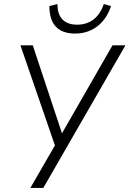

<svg xmlns="http://www.w3.org/2000/svg" viewBox="-20 -929 640 949"><path d="M130 0 260 -225 256 -197 81 -705H142L290 -259H280L536 -705H600L194 0ZM351 -763Q308 -763 279.5 -779Q251 -795 237.5 -825Q224 -855 224 -899L264 -909Q264 -857 289.5 -832Q315 -807 361 -807Q409 -807 442.5 -833Q476 -859 493 -909L529 -899Q514 -855 488.5 -825Q463 -795 428 -779Q393 -763 351 -763Z"/></svg>

Font: Nunito Sans 10pt Condensed Light
Style: Italic
Weight: 300
Width: 3
Italic angle: -9°
Designer: Vernon Adams
Foundry: Vernon Adams
Version: Version 3.101;gftools[0.9.27]